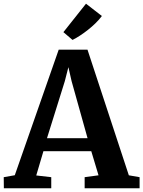

<svg xmlns="http://www.w3.org/2000/svg" viewBox="-33 -1015 772 1035"><path d="M46.7 -70.4 283.5 -747.4H438.6L661.5 -70L719.5 -59.9V0H423.3V-59.9L498.1 -70L459 -200H201.1L162.4 -69.2L243.3 -59.9V0H-12.2L-12.9 -59.9ZM439 -270 352.8 -578 335.7 -653 316.2 -576.8 220.3 -270ZM357.7 -800 308.8 -841.7 430.6 -995.1 516.2 -928.7Q501.5 -908.9 482 -889.9Q462.4 -870.8 440.8 -853.8Q419.2 -836.7 398 -823Q376.9 -809.2 358.3 -800Z"/></svg>

Font: Merriweather Light
Style: Regular
Weight: 300
Version: Version 2.100